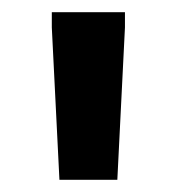

<svg xmlns="http://www.w3.org/2000/svg" viewBox="-20 -670 290 315"><path d="M77.5 -375H172.5L185 -625V-650H65V-625Z"/></svg>

Font: Familjen Grotesk GF
Style: Bold
Weight: 700
Designer: Anders Wikstroem, Jonas Baeckman, Matilda Gysing, Kristian Moeller
Foundry: Familjen STHLM AB
Version: Version 2.000; Beta; Release 4; Build 6